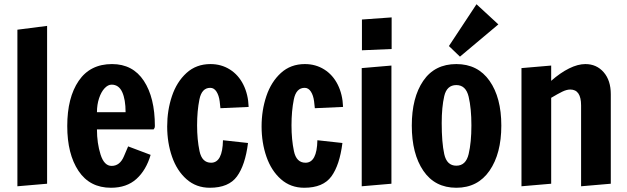

<svg xmlns="http://www.w3.org/2000/svg" viewBox="-20 -872 2956 905"><path d="M62 6V-732L202 -750V-6Z M297 -278Q297 -412 351 -491Q405 -570 508 -570Q606 -570 658 -491Q710 -412 710 -278Q710 -270 707 -266.5Q704 -263 704 -262H437Q437 -197 454 -143.5Q471 -90 506 -90Q545 -90 564 -135Q583 -180 584 -182L690 -142Q669 -70 623 -28.5Q577 13 503 13Q403 13 350 -66.5Q297 -146 297 -278ZM572 -343Q572 -403 556 -438Q540 -473 506 -473Q489 -473 473 -456Q457 -439 447 -409Q437 -379 437 -343Z M768 -276Q768 -352 790.5 -419Q813 -486 859 -528Q905 -570 972 -570Q1023 -570 1063.5 -544.5Q1104 -519 1127 -473Q1150 -427 1152 -368L1019 -362Q1019 -366 1015.5 -394Q1012 -422 1000.5 -440Q989 -458 971 -458Q931 -458 920 -403.5Q909 -349 909 -281Q909 -214 920.5 -159.5Q932 -105 975 -105Q1029 -105 1031 -211L1149 -198Q1136 -94 1097 -40.5Q1058 13 969 13Q905 13 859.5 -27Q814 -67 791 -133Q768 -199 768 -276Z M1213 -276Q1213 -352 1235.5 -419Q1258 -486 1304 -528Q1350 -570 1417 -570Q1468 -570 1508.5 -544.5Q1549 -519 1572 -473Q1595 -427 1597 -368L1464 -362Q1464 -366 1460.5 -394Q1457 -422 1445.5 -440Q1434 -458 1416 -458Q1376 -458 1365 -403.5Q1354 -349 1354 -281Q1354 -214 1365.5 -159.5Q1377 -105 1420 -105Q1474 -105 1476 -211L1594 -198Q1581 -94 1542 -40.5Q1503 13 1414 13Q1350 13 1304.5 -27Q1259 -67 1236 -133Q1213 -199 1213 -276Z M1686 -635V-780L1826 -790V-641ZM1685 6V-551L1825 -563V-6Z M1921 -280Q1921 -412 1975 -491Q2029 -570 2131 -570Q2232 -570 2287.5 -491Q2343 -412 2343 -280Q2343 -148 2287.5 -67.5Q2232 13 2131 13Q2030 13 1975.5 -67Q1921 -147 1921 -280ZM2202 -281Q2202 -361 2189 -416Q2176 -471 2131 -471Q2086 -471 2074 -419Q2062 -367 2062 -292Q2062 -200 2074 -145.5Q2086 -91 2131 -91Q2176 -91 2189 -146Q2202 -201 2202 -281ZM2148 -605 2096 -655 2226 -852 2329 -757Z M2438 -551 2578 -563V-491Q2621 -529 2662.5 -549.5Q2704 -570 2739 -570Q2792 -570 2825.5 -531.5Q2859 -493 2859 -428V-6L2719 6V-375Q2719 -450 2668 -450Q2651 -450 2630.5 -440Q2610 -430 2578 -411V-6L2438 6Z"/></svg>

Font: Francois One
Style: Regular
Weight: 400
Designer: Vernon Adams
Foundry: Vernon Adams
Version: Version 2.000